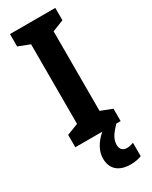

<svg xmlns="http://www.w3.org/2000/svg" viewBox="-241 -765 830 1049"><g transform="rotate(-30 174.5 -240.5)"><path d="M233 103C233 70 247 44 290 0H317V-78L245 -106V-608L317 -636V-714H31V-636L103 -608V-106L31 -78V0H201C153 42 131 87 131 129C131 195 172 233 248 233C278 233 300 227 316 221V136C306 140 292 145 275 145C248 145 233 129 233 103Z"/></g></svg>

Font: Noto Sans Thai Looped Condensed
Style: Bold
Weight: 700
Width: 3
Designer: Sasikarn Vongin, Ben Mitchell
Foundry: The Fontpad Ltd
Version: Version 1.001